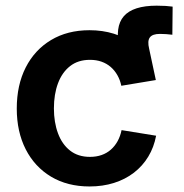

<svg xmlns="http://www.w3.org/2000/svg" viewBox="-20 -656 657 687"><path d="M429.2 -363.3 407.7 -479.5Q390.1 -560.5 423.1 -598.1Q456.1 -635.7 540.5 -635.7Q558.1 -635.7 572.8 -634.8Q587.4 -633.8 597.7 -632.3L596.7 -531.7Q586.4 -533.2 574.5 -533.9Q562.5 -534.7 552.2 -534.7Q525.4 -534.7 516.1 -522Q506.8 -509.3 513.7 -481.4L537.6 -369.6ZM300.3 11.2Q221.2 11.2 162.6 -23.9Q104 -59.1 72 -121.8Q40 -184.6 40 -267.6Q40 -351.6 72 -414.6Q104 -477.5 162.6 -512.7Q221.2 -547.9 300.3 -547.9Q347.2 -547.9 387.2 -535.4Q427.2 -522.9 458.3 -499.5Q489.3 -476.1 509.5 -443.1Q529.8 -410.2 537.6 -369.6L414.1 -349.1Q409.7 -370.1 399.9 -387.2Q390.1 -404.3 376 -416.5Q361.8 -428.7 343.3 -435.3Q324.7 -441.9 301.8 -441.9Q259.3 -441.9 230.7 -419.4Q202.1 -397 187.5 -357.9Q172.9 -318.8 172.9 -268.1Q172.9 -218.3 187.5 -179Q202.1 -139.6 230.7 -117.2Q259.3 -94.7 301.8 -94.7Q324.7 -94.7 343.5 -101.3Q362.3 -107.9 376.7 -120.6Q391.1 -133.3 400.9 -151.1Q410.6 -168.9 415 -190.4L538.6 -170.4Q530.8 -128.9 510.5 -95.5Q490.2 -62 459.2 -38.1Q428.2 -14.2 387.9 -1.5Q347.7 11.2 300.3 11.2Z"/></svg>

Font: V-Inter
Style: SemiBold-600
Weight: 600
Designer: Rasmus Andersson
Foundry: rsms
Version: Version 4.000;git-4146feb